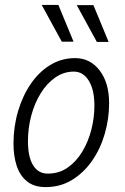

<svg xmlns="http://www.w3.org/2000/svg" viewBox="-20 -755 510 783"><path d="M35 -169Q35 -238 53.5 -301Q72 -364 105.5 -413Q139 -462 185 -490Q231 -518 286 -518Q348 -518 386.5 -467.5Q425 -417 425 -334Q425 -270 407 -208.5Q389 -147 355 -98.5Q321 -50 273.5 -21Q226 8 166 8Q119 8 90 -15.5Q61 -39 48 -79Q35 -119 35 -169ZM94 -179Q94 -115 115 -81Q136 -47 175 -47Q221 -47 256 -71.5Q291 -96 315.5 -136.5Q340 -177 352.5 -226Q365 -275 365 -324Q365 -389 342 -426Q319 -463 281 -463Q240 -463 205.5 -439Q171 -415 146 -374.5Q121 -334 107.5 -283.5Q94 -233 94 -179ZM150 -735H218L280 -585H232ZM293 -734H361L423 -584H375Z"/></svg>

Font: Radio Canada Condensed Light
Style: Italic
Weight: 300
Width: 3
Italic angle: -12°
Designer: Charles Daoud, Etienne Aubert Bonn, Alexandre Saumier Demers, Jacques Le Bailly
Foundry: Radio-Canada
Version: Version 2.104; ttfautohint (v1.8.4.7-5d5b);gftools[0.9.28.de